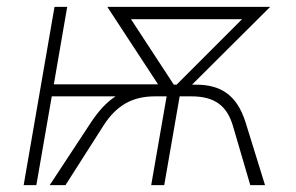

<svg xmlns="http://www.w3.org/2000/svg" viewBox="-20 -540 862 560"><path d="M49 0H86L131 -259H317C291 -242 268 -217 246 -184L125 0H171L282 -174C318 -230 363 -259 432 -259H466L421 0H459L504 -259H538C608 -259 642 -230 659 -174L710 0H753L696 -184C671 -262 625 -293 552 -293H540L768 -520H293L441 -294H137L176 -520H139ZM362 -484H686L495 -293H487Z"/></svg>

Font: Fixel Display 20240404 ExLight
Style: Italic
Weight: 200
Italic angle: -10°
Designer: AlfaBravo + MacPaw
Foundry: Kyrylo Tkachov, Marchela Mozhyna, Serhii Makarenko, Maria Weinstein, Zakhar Kryvoshyya
Version: Version 1.211;Glyphs 3.2 (3225)